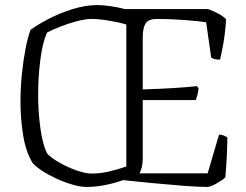

<svg xmlns="http://www.w3.org/2000/svg" viewBox="-20 -740 973 760"><path d="M323 0Q298 0 266 -9.5Q234 -19 202.5 -33.5Q171 -48 146 -64.5Q121 -81 109 -95Q83 -137 72 -202.5Q61 -268 61 -337Q61 -391 66.5 -445.5Q72 -500 81 -546.5Q90 -593 101 -622Q128 -642 172 -665Q216 -688 267.5 -704Q319 -720 367 -720Q385 -720 415 -716Q445 -712 474 -704H804Q824 -697 844 -686Q864 -675 875 -664Q872 -614 864.5 -570.5Q857 -527 851 -504Q826 -504 816 -512L796 -652Q762 -657 707.5 -661Q653 -665 602 -665Q566 -665 555.5 -646Q545 -627 545 -592V-386Q675 -390 759 -399L766 -391Q765 -377 761.5 -364.5Q758 -352 755 -344H545V-114Q545 -92 540.5 -75.5Q536 -59 532 -54H802L847 -207Q858 -207 867 -203Q876 -199 880 -196Q880 -171 878 -127.5Q876 -84 872 -38Q859 -26 837.5 -14Q816 -2 803 0Q765 0 707 -4.5Q649 -9 585.5 -15Q522 -21 467 -27Q434 -15 396 -7.5Q358 0 323 0ZM344 -53Q376 -53 411 -61Q446 -69 480 -81V-643Q450 -652 410.5 -658.5Q371 -665 343 -665Q318 -665 284 -656Q250 -647 218.5 -634.5Q187 -622 166 -611Q148 -570 139.5 -502Q131 -434 131 -365Q131 -295 140 -231.5Q149 -168 166 -133Q180 -117 211.5 -98.5Q243 -80 280 -66.5Q317 -53 344 -53Z"/></svg>

Font: Texturina Thin
Style: Regular
Weight: 100
Designer: Guillermo Torres Carreño
Foundry: Omnibus-Type
Version: Version 1.002; ttfautohint (v1.8.3)